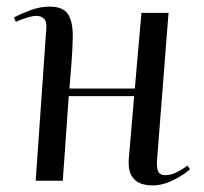

<svg xmlns="http://www.w3.org/2000/svg" viewBox="-20 -547 617 581"><path d="M386 -256H188L170 0H88L120 -459Q122 -481 113.5 -490Q105 -499 90 -499Q70 -499 28 -481L22 -494Q38 -503 69 -515Q100 -527 130 -527Q173 -527 187.5 -501.5Q202 -476 200 -427Q199 -389 196 -352.5Q193 -316 190 -279H388L408 -508H490L455 -60Q454 -38 459 -27.5Q464 -17 480 -17Q498 -17 515.5 -26Q533 -35 547 -46L555 -35Q538 -19 505.5 -2.5Q473 14 442 14Q362 14 370 -69Z"/></svg>

Font: Literata 72pt
Style: Italic
Weight: 400
Italic angle: -2°
Designer: Latin by Veronika Burian and Jose Scaglione. Greek by Irene Vlachou. Cyrillic by Vera Evstafieva
Foundry: TypeTogether
Version: Version 3.002